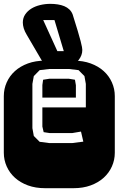

<svg xmlns="http://www.w3.org/2000/svg" viewBox="-22 -987 622 1007"><path d="M364.3 -668.9Q413.6 -668.9 453.6 -654.3Q493.7 -639.6 521.7 -614.3Q549.8 -588.9 564.9 -554.9Q580.1 -521 580.1 -482.9V-186Q580.1 -147.9 564.9 -114Q549.8 -80.1 521.7 -54.7Q493.7 -29.3 453.6 -14.6Q413.6 0 364.3 0H213.9Q164.6 0 124.5 -14.6Q84.5 -29.3 56.4 -54.7Q28.3 -80.1 13.2 -114Q-2 -147.9 -2 -186V-482.9Q-2 -521 13.2 -554.9Q28.3 -588.9 56.4 -614.3Q84.5 -639.6 124.5 -654.3Q164.6 -668.9 213.9 -668.9ZM428.2 -546.9 420.9 -587.9 390.1 -619.1 340.8 -625H234.9L186 -619.1L155.3 -587.9L147.9 -546.9V-314.9L155.3 -273.9L186 -243.2L234.9 -236.8H357.9L415 -244.1L402.8 -296.9L356.9 -289.1H238.3L207 -293.9L200.2 -323.2V-423.8H428.2ZM200.2 -475.1V-541L204.1 -568.8L238.3 -574.2H337.9L371.1 -568.8L376 -540V-475.1ZM216.8 -642.1Q211.4 -647.5 206.5 -654.8Q201.7 -662.1 195.8 -671.9L118.7 -803.7Q107.4 -822.3 102.5 -838.6Q97.7 -855 97.7 -868.7Q97.7 -892.6 109.9 -910.9Q122.1 -929.2 142.1 -941.7Q162.1 -954.1 188.2 -960.4Q214.4 -966.8 241.7 -966.8Q262.2 -966.8 281 -963.9Q299.8 -960.9 315.2 -954.6Q330.6 -948.2 341.8 -937.5Q353 -926.8 358.9 -911.6Q375.5 -859.4 385.5 -825.7Q395.5 -792 400.9 -771.2Q406.2 -750.5 408 -740.2Q409.7 -730 409.7 -725.1Q409.7 -710.4 404.8 -697.5Q399.9 -684.6 391.6 -673.8Q383.3 -663.1 372.6 -655Q361.8 -647 350.6 -642.1ZM278.8 -718.8H312.5L263.7 -881.8H204.6Z"/></svg>

Font: Monofett
Style: Regular
Weight: 400
Designer: vernon adams
Foundry: vernon adams
Version: Version 1.000